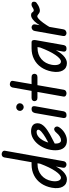

<svg xmlns="http://www.w3.org/2000/svg" viewBox="715 -1527 817 2287"><g transform="rotate(-90 1123.5 -383.5)"><path d="M132 5Q72 5 44 -43.5Q16 -92 31 -175Q45 -249 82.5 -303Q120 -357 178 -386.5Q236 -416 308 -416H359L348 -345H312Q233 -345 179 -299Q125 -253 111 -175Q103 -125 114.5 -95.5Q126 -66 150 -66Q183 -66 228 -131.5Q273 -197 317 -314L306 -174Q269 -84 223 -39.5Q177 5 132 5ZM307 0Q292 0 279 -10.5Q266 -21 269 -42L392 -742Q396 -759 408 -766Q420 -773 433 -772Q450 -771 462 -760.5Q474 -750 471 -731L347 -34Q344 -17 332.5 -8.5Q321 0 307 0Z M592 5Q537 5 507 -30.5Q477 -66 477 -131Q477 -189 495.5 -241.5Q514 -294 545.5 -334.5Q577 -375 617.5 -398.5Q658 -422 702 -422Q748 -422 773.5 -402.5Q799 -383 799 -343Q799 -319 786.5 -297.5Q774 -276 754.5 -258Q735 -240 711.5 -225Q688 -210 666 -197Q645 -186 616.5 -171Q588 -156 561.5 -142.5Q535 -129 517 -120L531 -197Q544 -203 560.5 -212Q577 -221 594.5 -231Q612 -241 627 -249Q668 -273 695 -296.5Q722 -320 722 -336Q722 -344 715.5 -350Q709 -356 696 -356Q659 -356 627 -323.5Q595 -291 576 -238.5Q557 -186 557 -124Q557 -97 567.5 -81Q578 -65 595 -65Q617 -65 640.5 -79.5Q664 -94 684 -118Q702 -140 718 -145Q734 -150 747 -140Q757 -133 760 -117Q763 -101 742 -74Q714 -38 673.5 -16.5Q633 5 592 5Z M895 0Q872 0 866 -12Q860 -24 861 -35L921 -378Q924 -388 929 -396.5Q934 -405 944 -410.5Q954 -416 971 -416Q990 -416 997.5 -405Q1005 -394 1002 -376L941 -33Q940 -26 930.5 -13Q921 0 895 0ZM991 -510Q973 -510 959.5 -523.5Q946 -537 946 -555Q946 -573 959 -586Q972 -599 991 -599Q1009 -599 1023 -586.5Q1037 -574 1037 -555Q1037 -537 1023.5 -523.5Q1010 -510 991 -510Z M1155 0Q1139 0 1126.5 -9Q1114 -18 1117 -37L1225 -644Q1229 -659 1239.5 -667Q1250 -675 1263 -675Q1280 -675 1293.5 -665.5Q1307 -656 1303 -635L1198 -32Q1195 -15 1182.5 -7.5Q1170 0 1155 0ZM1102 -346Q1082 -346 1072 -356.5Q1062 -367 1062 -382Q1062 -396 1072 -406Q1082 -416 1102 -416H1348Q1369 -416 1378.5 -406Q1388 -396 1388 -382Q1388 -367 1378.5 -356.5Q1369 -346 1348 -346Z M1516 5Q1456 5 1428 -43.5Q1400 -92 1415 -175Q1429 -249 1466.5 -303Q1504 -357 1562 -386.5Q1620 -416 1692 -416H1743L1732 -345H1696Q1617 -345 1563 -299Q1509 -253 1495 -175Q1487 -125 1498.5 -95.5Q1510 -66 1534 -66Q1567 -66 1612 -131.5Q1657 -197 1701 -314L1690 -174Q1653 -84 1607 -39.5Q1561 5 1516 5ZM1687 0Q1665 0 1657.5 -12Q1650 -24 1652 -35L1719 -416H1762Q1781 -416 1787 -402Q1793 -388 1789 -367L1730 -33Q1729 -26 1721 -13Q1713 0 1687 0Z M1873 0Q1857 0 1846 -10.5Q1835 -21 1838 -40L1898 -378Q1901 -397 1914.5 -406.5Q1928 -416 1941 -416Q1956 -416 1968 -404.5Q1980 -393 1976 -371L1918 -38Q1915 -19 1901 -9.5Q1887 0 1873 0ZM1926 -170 1945 -278Q1964 -319 1988.5 -352Q2013 -385 2038.5 -403.5Q2064 -422 2086 -422Q2106 -422 2114 -414Q2122 -406 2127.5 -398Q2133 -390 2144 -390Q2154 -390 2165.5 -396.5Q2177 -403 2183 -407Q2195 -415 2210 -416.5Q2225 -418 2236 -411Q2247 -404 2247 -387Q2247 -368 2234 -357.5Q2221 -347 2207 -339Q2191 -329 2172 -323Q2153 -317 2142 -317Q2124 -317 2112 -325Q2100 -333 2090.5 -340.5Q2081 -348 2072 -348Q2062 -348 2043.5 -332.5Q2025 -317 1996 -278.5Q1967 -240 1926 -170Z"/></g></svg>

Font: Edu VIC WA NT Beginner Medium
Style: Regular
Weight: 500
Designer: Tina and Corey Anderson
Foundry: Google for Education
Version: Version 1.003